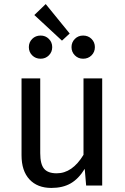

<svg xmlns="http://www.w3.org/2000/svg" viewBox="-20 -913 615 945"><path d="M483 0H404L397 -82Q367 -33 328 -10.5Q289 12 233 12Q164 12 125 -30Q86 -72 86 -149V-527H178V-159Q178 -105 197 -82.5Q216 -60 259 -60Q336 -60 391 -151V-527H483ZM323 -748 285 -713 149 -839 205 -893ZM237 -681Q237 -657 220.5 -640.5Q204 -624 180 -624Q155 -624 138.5 -640.5Q122 -657 122 -681Q122 -705 138.5 -721.5Q155 -738 180 -738Q204 -738 220.5 -721.5Q237 -705 237 -681ZM447 -681Q447 -657 430.5 -640.5Q414 -624 389 -624Q365 -624 348.5 -640.5Q332 -657 332 -681Q332 -705 348.5 -721.5Q365 -738 389 -738Q414 -738 430.5 -721.5Q447 -705 447 -681Z"/></svg>

Font: FiraGOUPP
Style: Medium
Weight: 400
Designer: bBox Type
Foundry: bBox Type GmbH
Version: Version 1.001